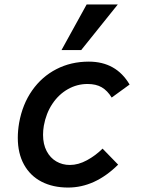

<svg xmlns="http://www.w3.org/2000/svg" viewBox="-20 -835 640 863"><path d="M60 -215.5Q60 -248 66 -283Q81 -366.5 124.5 -428.5Q168 -490.5 233.5 -524.2Q299 -558 379 -558Q502 -558 562.5 -455L482 -396.5Q463 -427.5 437.5 -442.5Q412 -457.5 373.5 -457.5Q326 -457.5 284.8 -434Q243.5 -410.5 215.2 -368Q187 -325.5 177 -270Q173.5 -249.5 173.5 -229Q173.5 -187 189.5 -156.2Q205.5 -125.5 233 -109.5Q260.5 -93.5 294 -93.5Q332 -93.5 371 -114.8Q410 -136 441 -167L511 -95Q407 8 286 8Q218 8 167 -18.2Q116 -44.5 88 -95Q60 -145.5 60 -215.5ZM256.5 -610 369.5 -815H509.5L345 -610Z"/></svg>

Font: JuliaMono SemiBold
Style: Italic
Weight: 600
Italic angle: -9°
Monospace: yes
Designer: cormullion
Foundry: corm
Version: Version 0.056; ttfautohint (v1.8.4)